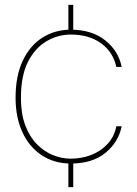

<svg xmlns="http://www.w3.org/2000/svg" viewBox="-20 -660 565 789"><path d="M261 109V-1H281V109ZM261 -530V-640H281V-530ZM271 12Q203 12 151.5 -22Q100 -56 72 -117Q44 -178 44 -258Q44 -348 73.5 -410.5Q103 -473 154.5 -505.5Q206 -538 271 -538Q357 -538 412 -494.5Q467 -451 480 -385H458Q445 -446 395.5 -482Q346 -518 271 -518Q218 -518 171 -490.5Q124 -463 95 -406Q66 -349 66 -258Q66 -193 83.5 -146Q101 -99 130.5 -68.5Q160 -38 196.5 -23Q233 -8 271 -8Q316 -8 355.5 -23.5Q395 -39 422.5 -69Q450 -99 458 -141H480Q467 -76 413.5 -32Q360 12 271 12Z"/></svg>

Font: DM Sans 9pt Thin
Style: Regular
Weight: 250
Version: Version 4.004;gftools[0.9.30]